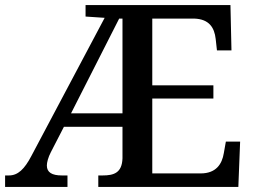

<svg xmlns="http://www.w3.org/2000/svg" viewBox="-20 -734 1003 754"><path d="M0 0H245V-45H223C184 -45 164 -57 164 -84C164 -96 169 -116 180 -137L231 -236H461V-112C459 -55 427 -45 383 -45H366V0H916L923 -178H867L859 -133C852 -89 828 -53 768 -53H578V-347H818V-399H578V-661H743C801 -659 822 -626 827 -581L832 -536H889L885 -714H316V-669L391 -664L104 -123C76 -69 50 -45 15 -45H0ZM259 -289 448 -661H461V-289Z"/></svg>

Font: Noto Serif Ethiopic Medium
Style: Regular
Weight: 500
Designer: Monotype Design Team
Foundry: Monotype Imaging Inc.
Version: Version 2.102